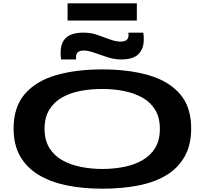

<svg xmlns="http://www.w3.org/2000/svg" viewBox="-20 -1129 1234 1159"><path d="M598 10Q481 10 383 -10Q285 -30 213 -73.5Q141 -117 101.5 -186Q62 -255 62 -353Q62 -481 128 -559.5Q194 -638 314.5 -674Q435 -710 597 -710Q758 -710 879 -674.5Q1000 -639 1067 -561Q1134 -483 1134 -355Q1134 -254 1094.5 -184Q1055 -114 983.5 -71Q912 -28 813.5 -9Q715 10 598 10ZM597 -109Q666 -109 728.5 -121.5Q791 -134 840 -162Q889 -190 917 -236.5Q945 -283 945 -351Q945 -419 917 -465.5Q889 -512 840 -539.5Q791 -567 728.5 -579.5Q666 -592 597 -592Q530 -592 467.5 -580.5Q405 -569 356 -541.5Q307 -514 278 -467.5Q249 -421 249 -351Q249 -283 278 -236Q307 -189 356.5 -161.5Q406 -134 468.5 -121.5Q531 -109 597 -109ZM349 -770Q347 -781 346.5 -791.5Q346 -802 346 -810Q346 -872 379.5 -902Q413 -932 484 -932Q528 -932 567.5 -918.5Q607 -905 642.5 -891.5Q678 -878 710 -878Q730 -878 743 -887Q756 -896 756 -919Q756 -927 755 -932H845Q847 -921 847.5 -911Q848 -901 848 -891Q848 -834 815.5 -802Q783 -770 711 -770Q671 -770 629 -783.5Q587 -797 549.5 -810.5Q512 -824 485 -824Q464 -824 451.5 -815Q439 -806 439 -783Q439 -780 439 -777Q439 -774 439 -770ZM388 -1005V-1109H806V-1005Z"/></svg>

Font: Georama ExtraExtended SemiBold
Style: Regular
Weight: 600
Width: 8
Designer: Jean-Baptiste Levee
Foundry: Production Type
Version: Version 1.000